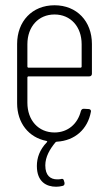

<svg xmlns="http://www.w3.org/2000/svg" viewBox="-20 -530 409 729"><path d="M329 -250V-363C329 -449 272 -510 187 -510C102 -510 45 -449 45 -363V-138C45 -63 89 -8 156 5C160 6 160 8 158 10C130 39 120 70 120 100C120 161 157 179 193 179C201 179 209 178 217 176C223 175 225 171 225 167C225 166 225 165 225 164L223 157C222 152 220 149 215 149C214 149 212 150 211 150C206 151 201 151 197 151C172 151 152 137 152 98C152 66 169 36 191 10C192 9 194 8 196 8C265 4 313 -40 325 -105C327 -112 322 -116 316 -116L298 -117C292 -117 289 -114 287 -108C275 -60 238 -27 187 -27C126 -27 84 -73 84 -140V-236C84 -238 86 -240 88 -240H319C325 -240 329 -244 329 -250ZM187 -475C248 -475 290 -429 290 -362V-277C290 -275 288 -273 286 -273H88C86 -273 84 -275 84 -277V-362C84 -429 126 -475 187 -475Z"/></svg>

Font: Barlow Condensed ExtraLight
Style: Regular
Weight: 275
Width: 3
Designer: Jeremy Tribby
Foundry: Tribby Type
Version: Version 1.422;hotconv 1.0.109;makeotfexe 2.5.65596